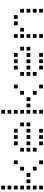

<svg xmlns="http://www.w3.org/2000/svg" viewBox="1150 -1870 700 3040"><g transform="rotate(-90 1500.0 -350.0)"><path d="M21 -680Q20 -680 20 -680Q20 -680 20 -679V-621Q20 -620 20 -620Q20 -620 21 -620H79Q80 -620 80 -620Q80 -620 80 -621V-679Q80 -680 80 -680Q80 -680 79 -680ZM21 -580Q20 -580 20 -580Q20 -580 20 -579V-521Q20 -520 20 -520Q20 -520 21 -520H79Q80 -520 80 -520Q80 -520 80 -521V-579Q80 -580 80 -580Q80 -580 79 -580ZM21 -480Q20 -480 20 -480Q20 -480 20 -479V-421Q20 -420 20 -420Q20 -420 21 -420H79Q80 -420 80 -420Q80 -420 80 -421V-479Q80 -480 80 -480Q80 -480 79 -480ZM421 -480Q420 -480 420 -480Q420 -480 420 -479V-421Q420 -420 420 -420Q420 -420 421 -420H479Q480 -420 480 -420Q480 -420 480 -421V-479Q480 -480 480 -480Q480 -480 479 -480ZM21 -380Q20 -380 20 -380Q20 -380 20 -379V-321Q20 -320 20 -320Q20 -320 21 -320H79Q80 -320 80 -320Q80 -320 80 -321V-379Q80 -380 80 -380Q80 -380 79 -380ZM321 -380Q320 -380 320 -380Q320 -380 320 -379V-321Q320 -320 320 -320Q320 -320 321 -320H379Q380 -320 380 -320Q380 -320 380 -321V-379Q380 -380 380 -380Q380 -380 379 -380ZM21 -280Q20 -280 20 -280Q20 -280 20 -279V-221Q20 -220 20 -220Q20 -220 21 -220H79Q80 -220 80 -220Q80 -220 80 -221V-279Q80 -280 80 -280Q80 -280 79 -280ZM121 -280Q120 -280 120 -280Q120 -280 120 -279V-221Q120 -220 120 -220Q120 -220 121 -220H179Q180 -220 180 -220Q180 -220 180 -221V-279Q180 -280 180 -280Q180 -280 179 -280ZM221 -280Q220 -280 220 -280Q220 -280 220 -279V-221Q220 -220 220 -220Q220 -220 221 -220H279Q280 -220 280 -220Q280 -220 280 -221V-279Q280 -280 280 -280Q280 -280 279 -280ZM21 -180Q20 -180 20 -180Q20 -180 20 -179V-121Q20 -120 20 -120Q20 -120 21 -120H79Q80 -120 80 -120Q80 -120 80 -121V-179Q80 -180 80 -180Q80 -180 79 -180ZM321 -180Q320 -180 320 -180Q320 -180 320 -179V-121Q320 -120 320 -120Q320 -120 321 -120H379Q380 -120 380 -120Q380 -120 380 -121V-179Q380 -180 380 -180Q380 -180 379 -180ZM21 -80Q20 -80 20 -80Q20 -80 20 -79V-21Q20 -20 20 -20Q20 -20 21 -20H79Q80 -20 80 -20Q80 -20 80 -21V-79Q80 -80 80 -80Q80 -80 79 -80ZM421 -80Q420 -80 420 -80Q420 -80 420 -79V-21Q420 -20 420 -20Q420 -20 421 -20H479Q480 -20 480 -20Q480 -20 480 -21V-79Q480 -80 480 -80Q480 -80 479 -80Z M721 -480Q720 -480 720 -480Q720 -480 720 -479V-421Q720 -420 720 -420Q720 -420 721 -420H779Q780 -420 780 -420Q780 -420 780 -421V-479Q780 -480 780 -480Q780 -480 779 -480ZM821 -480Q820 -480 820 -480Q820 -480 820 -479V-421Q820 -420 820 -420Q820 -420 821 -420H879Q880 -420 880 -420Q880 -420 880 -421V-479Q880 -480 880 -480Q880 -480 879 -480ZM921 -480Q920 -480 920 -480Q920 -480 920 -479V-421Q920 -420 920 -420Q920 -420 921 -420H979Q980 -420 980 -420Q980 -420 980 -421V-479Q980 -480 980 -480Q980 -480 979 -480ZM621 -380Q620 -380 620 -380Q620 -380 620 -379V-321Q620 -320 620 -320Q620 -320 621 -320H679Q680 -320 680 -320Q680 -320 680 -321V-379Q680 -380 680 -380Q680 -380 679 -380ZM1021 -380Q1020 -380 1020 -380Q1020 -380 1020 -379V-321Q1020 -320 1020 -320Q1020 -320 1021 -320H1079Q1080 -320 1080 -320Q1080 -320 1080 -321V-379Q1080 -380 1080 -380Q1080 -380 1079 -380ZM621 -280Q620 -280 620 -280Q620 -280 620 -279V-221Q620 -220 620 -220Q620 -220 621 -220H679Q680 -220 680 -220Q680 -220 680 -221V-279Q680 -280 680 -280Q680 -280 679 -280ZM721 -280Q720 -280 720 -280Q720 -280 720 -279V-221Q720 -220 720 -220Q720 -220 721 -220H779Q780 -220 780 -220Q780 -220 780 -221V-279Q780 -280 780 -280Q780 -280 779 -280ZM821 -280Q820 -280 820 -280Q820 -280 820 -279V-221Q820 -220 820 -220Q820 -220 821 -220H879Q880 -220 880 -220Q880 -220 880 -221V-279Q880 -280 880 -280Q880 -280 879 -280ZM921 -280Q920 -280 920 -280Q920 -280 920 -279V-221Q920 -220 920 -220Q920 -220 921 -220H979Q980 -220 980 -220Q980 -220 980 -221V-279Q980 -280 980 -280Q980 -280 979 -280ZM1021 -280Q1020 -280 1020 -280Q1020 -280 1020 -279V-221Q1020 -220 1020 -220Q1020 -220 1021 -220H1079Q1080 -220 1080 -220Q1080 -220 1080 -221V-279Q1080 -280 1080 -280Q1080 -280 1079 -280ZM621 -180Q620 -180 620 -180Q620 -180 620 -179V-121Q620 -120 620 -120Q620 -120 621 -120H679Q680 -120 680 -120Q680 -120 680 -121V-179Q680 -180 680 -180Q680 -180 679 -180ZM721 -80Q720 -80 720 -80Q720 -80 720 -79V-21Q720 -20 720 -20Q720 -20 721 -20H779Q780 -20 780 -20Q780 -20 780 -21V-79Q780 -80 780 -80Q780 -80 779 -80ZM821 -80Q820 -80 820 -80Q820 -80 820 -79V-21Q820 -20 820 -20Q820 -20 821 -20H879Q880 -20 880 -20Q880 -20 880 -21V-79Q880 -80 880 -80Q880 -80 879 -80ZM921 -80Q920 -80 920 -80Q920 -80 920 -79V-21Q920 -20 920 -20Q920 -20 921 -20H979Q980 -20 980 -20Q980 -20 980 -21V-79Q980 -80 980 -80Q980 -80 979 -80Z M1221 -680Q1220 -680 1220 -680Q1220 -680 1220 -679V-621Q1220 -620 1220 -620Q1220 -620 1221 -620H1279Q1280 -620 1280 -620Q1280 -620 1280 -621V-679Q1280 -680 1280 -680Q1280 -680 1279 -680ZM1221 -580Q1220 -580 1220 -580Q1220 -580 1220 -579V-521Q1220 -520 1220 -520Q1220 -520 1221 -520H1279Q1280 -520 1280 -520Q1280 -520 1280 -521V-579Q1280 -580 1280 -580Q1280 -580 1279 -580ZM1221 -480Q1220 -480 1220 -480Q1220 -480 1220 -479V-421Q1220 -420 1220 -420Q1220 -420 1221 -420H1279Q1280 -420 1280 -420Q1280 -420 1280 -421V-479Q1280 -480 1280 -480Q1280 -480 1279 -480ZM1621 -480Q1620 -480 1620 -480Q1620 -480 1620 -479V-421Q1620 -420 1620 -420Q1620 -420 1621 -420H1679Q1680 -420 1680 -420Q1680 -420 1680 -421V-479Q1680 -480 1680 -480Q1680 -480 1679 -480ZM1221 -380Q1220 -380 1220 -380Q1220 -380 1220 -379V-321Q1220 -320 1220 -320Q1220 -320 1221 -320H1279Q1280 -320 1280 -320Q1280 -320 1280 -321V-379Q1280 -380 1280 -380Q1280 -380 1279 -380ZM1521 -380Q1520 -380 1520 -380Q1520 -380 1520 -379V-321Q1520 -320 1520 -320Q1520 -320 1521 -320H1579Q1580 -320 1580 -320Q1580 -320 1580 -321V-379Q1580 -380 1580 -380Q1580 -380 1579 -380ZM1221 -280Q1220 -280 1220 -280Q1220 -280 1220 -279V-221Q1220 -220 1220 -220Q1220 -220 1221 -220H1279Q1280 -220 1280 -220Q1280 -220 1280 -221V-279Q1280 -280 1280 -280Q1280 -280 1279 -280ZM1321 -280Q1320 -280 1320 -280Q1320 -280 1320 -279V-221Q1320 -220 1320 -220Q1320 -220 1321 -220H1379Q1380 -220 1380 -220Q1380 -220 1380 -221V-279Q1380 -280 1380 -280Q1380 -280 1379 -280ZM1421 -280Q1420 -280 1420 -280Q1420 -280 1420 -279V-221Q1420 -220 1420 -220Q1420 -220 1421 -220H1479Q1480 -220 1480 -220Q1480 -220 1480 -221V-279Q1480 -280 1480 -280Q1480 -280 1479 -280ZM1221 -180Q1220 -180 1220 -180Q1220 -180 1220 -179V-121Q1220 -120 1220 -120Q1220 -120 1221 -120H1279Q1280 -120 1280 -120Q1280 -120 1280 -121V-179Q1280 -180 1280 -180Q1280 -180 1279 -180ZM1521 -180Q1520 -180 1520 -180Q1520 -180 1520 -179V-121Q1520 -120 1520 -120Q1520 -120 1521 -120H1579Q1580 -120 1580 -120Q1580 -120 1580 -121V-179Q1580 -180 1580 -180Q1580 -180 1579 -180ZM1221 -80Q1220 -80 1220 -80Q1220 -80 1220 -79V-21Q1220 -20 1220 -20Q1220 -20 1221 -20H1279Q1280 -20 1280 -20Q1280 -20 1280 -21V-79Q1280 -80 1280 -80Q1280 -80 1279 -80ZM1621 -80Q1620 -80 1620 -80Q1620 -80 1620 -79V-21Q1620 -20 1620 -20Q1620 -20 1621 -20H1679Q1680 -20 1680 -20Q1680 -20 1680 -21V-79Q1680 -80 1680 -80Q1680 -80 1679 -80Z M1921 -480Q1920 -480 1920 -480Q1920 -480 1920 -479V-421Q1920 -420 1920 -420Q1920 -420 1921 -420H1979Q1980 -420 1980 -420Q1980 -420 1980 -421V-479Q1980 -480 1980 -480Q1980 -480 1979 -480ZM2021 -480Q2020 -480 2020 -480Q2020 -480 2020 -479V-421Q2020 -420 2020 -420Q2020 -420 2021 -420H2079Q2080 -420 2080 -420Q2080 -420 2080 -421V-479Q2080 -480 2080 -480Q2080 -480 2079 -480ZM2121 -480Q2120 -480 2120 -480Q2120 -480 2120 -479V-421Q2120 -420 2120 -420Q2120 -420 2121 -420H2179Q2180 -420 2180 -420Q2180 -420 2180 -421V-479Q2180 -480 2180 -480Q2180 -480 2179 -480ZM1821 -380Q1820 -380 1820 -380Q1820 -380 1820 -379V-321Q1820 -320 1820 -320Q1820 -320 1821 -320H1879Q1880 -320 1880 -320Q1880 -320 1880 -321V-379Q1880 -380 1880 -380Q1880 -380 1879 -380ZM2221 -380Q2220 -380 2220 -380Q2220 -380 2220 -379V-321Q2220 -320 2220 -320Q2220 -320 2221 -320H2279Q2280 -320 2280 -320Q2280 -320 2280 -321V-379Q2280 -380 2280 -380Q2280 -380 2279 -380ZM1821 -280Q1820 -280 1820 -280Q1820 -280 1820 -279V-221Q1820 -220 1820 -220Q1820 -220 1821 -220H1879Q1880 -220 1880 -220Q1880 -220 1880 -221V-279Q1880 -280 1880 -280Q1880 -280 1879 -280ZM1921 -280Q1920 -280 1920 -280Q1920 -280 1920 -279V-221Q1920 -220 1920 -220Q1920 -220 1921 -220H1979Q1980 -220 1980 -220Q1980 -220 1980 -221V-279Q1980 -280 1980 -280Q1980 -280 1979 -280ZM2021 -280Q2020 -280 2020 -280Q2020 -280 2020 -279V-221Q2020 -220 2020 -220Q2020 -220 2021 -220H2079Q2080 -220 2080 -220Q2080 -220 2080 -221V-279Q2080 -280 2080 -280Q2080 -280 2079 -280ZM2121 -280Q2120 -280 2120 -280Q2120 -280 2120 -279V-221Q2120 -220 2120 -220Q2120 -220 2121 -220H2179Q2180 -220 2180 -220Q2180 -220 2180 -221V-279Q2180 -280 2180 -280Q2180 -280 2179 -280ZM2221 -280Q2220 -280 2220 -280Q2220 -280 2220 -279V-221Q2220 -220 2220 -220Q2220 -220 2221 -220H2279Q2280 -220 2280 -220Q2280 -220 2280 -221V-279Q2280 -280 2280 -280Q2280 -280 2279 -280ZM1821 -180Q1820 -180 1820 -180Q1820 -180 1820 -179V-121Q1820 -120 1820 -120Q1820 -120 1821 -120H1879Q1880 -120 1880 -120Q1880 -120 1880 -121V-179Q1880 -180 1880 -180Q1880 -180 1879 -180ZM1921 -80Q1920 -80 1920 -80Q1920 -80 1920 -79V-21Q1920 -20 1920 -20Q1920 -20 1921 -20H1979Q1980 -20 1980 -20Q1980 -20 1980 -21V-79Q1980 -80 1980 -80Q1980 -80 1979 -80ZM2021 -80Q2020 -80 2020 -80Q2020 -80 2020 -79V-21Q2020 -20 2020 -20Q2020 -20 2021 -20H2079Q2080 -20 2080 -20Q2080 -20 2080 -21V-79Q2080 -80 2080 -80Q2080 -80 2079 -80ZM2121 -80Q2120 -80 2120 -80Q2120 -80 2120 -79V-21Q2120 -20 2120 -20Q2120 -20 2121 -20H2179Q2180 -20 2180 -20Q2180 -20 2180 -21V-79Q2180 -80 2180 -80Q2180 -80 2179 -80Z M2421 -480Q2420 -480 2420 -480Q2420 -480 2420 -479V-421Q2420 -420 2420 -420Q2420 -420 2421 -420H2479Q2480 -420 2480 -420Q2480 -420 2480 -421V-479Q2480 -480 2480 -480Q2480 -480 2479 -480ZM2621 -480Q2620 -480 2620 -480Q2620 -480 2620 -479V-421Q2620 -420 2620 -420Q2620 -420 2621 -420H2679Q2680 -420 2680 -420Q2680 -420 2680 -421V-479Q2680 -480 2680 -480Q2680 -480 2679 -480ZM2721 -480Q2720 -480 2720 -480Q2720 -480 2720 -479V-421Q2720 -420 2720 -420Q2720 -420 2721 -420H2779Q2780 -420 2780 -420Q2780 -420 2780 -421V-479Q2780 -480 2780 -480Q2780 -480 2779 -480ZM2421 -380Q2420 -380 2420 -380Q2420 -380 2420 -379V-321Q2420 -320 2420 -320Q2420 -320 2421 -320H2479Q2480 -320 2480 -320Q2480 -320 2480 -321V-379Q2480 -380 2480 -380Q2480 -380 2479 -380ZM2521 -380Q2520 -380 2520 -380Q2520 -380 2520 -379V-321Q2520 -320 2520 -320Q2520 -320 2521 -320H2579Q2580 -320 2580 -320Q2580 -320 2580 -321V-379Q2580 -380 2580 -380Q2580 -380 2579 -380ZM2821 -380Q2820 -380 2820 -380Q2820 -380 2820 -379V-321Q2820 -320 2820 -320Q2820 -320 2821 -320H2879Q2880 -320 2880 -320Q2880 -320 2880 -321V-379Q2880 -380 2880 -380Q2880 -380 2879 -380ZM2421 -280Q2420 -280 2420 -280Q2420 -280 2420 -279V-221Q2420 -220 2420 -220Q2420 -220 2421 -220H2479Q2480 -220 2480 -220Q2480 -220 2480 -221V-279Q2480 -280 2480 -280Q2480 -280 2479 -280ZM2821 -280Q2820 -280 2820 -280Q2820 -280 2820 -279V-221Q2820 -220 2820 -220Q2820 -220 2821 -220H2879Q2880 -220 2880 -220Q2880 -220 2880 -221V-279Q2880 -280 2880 -280Q2880 -280 2879 -280ZM2421 -180Q2420 -180 2420 -180Q2420 -180 2420 -179V-121Q2420 -120 2420 -120Q2420 -120 2421 -120H2479Q2480 -120 2480 -120Q2480 -120 2480 -121V-179Q2480 -180 2480 -180Q2480 -180 2479 -180ZM2821 -180Q2820 -180 2820 -180Q2820 -180 2820 -179V-121Q2820 -120 2820 -120Q2820 -120 2821 -120H2879Q2880 -120 2880 -120Q2880 -120 2880 -121V-179Q2880 -180 2880 -180Q2880 -180 2879 -180ZM2421 -80Q2420 -80 2420 -80Q2420 -80 2420 -79V-21Q2420 -20 2420 -20Q2420 -20 2421 -20H2479Q2480 -20 2480 -20Q2480 -20 2480 -21V-79Q2480 -80 2480 -80Q2480 -80 2479 -80ZM2821 -80Q2820 -80 2820 -80Q2820 -80 2820 -79V-21Q2820 -20 2820 -20Q2820 -20 2821 -20H2879Q2880 -20 2880 -20Q2880 -20 2880 -21V-79Q2880 -80 2880 -80Q2880 -80 2879 -80Z"/></g></svg>

Font: Doto Black Medium
Style: Regular
Weight: 500
Monospace: yes
Version: Version 1.000